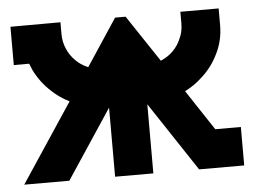

<svg xmlns="http://www.w3.org/2000/svg" viewBox="-42 -537 779 588"><g transform="rotate(-5 348.0 -243.0)"><path d="M547.4 0 406.7 -212.4V0H289.1V-212.4L148.4 0H9.8L170.4 -242.2Q141.1 -256.3 116.7 -279.3Q84 -309.1 64.9 -348.6Q62 -355 57.1 -367.7H9.8V-485.4L163.6 -485.8V-449.7Q163.6 -424.8 172.9 -404.3Q181.6 -383.3 197.8 -367.2Q212.9 -351.6 234.4 -342.3Q234.4 -341.8 235.4 -341.8Q236.3 -341.8 236.3 -341.3L331.5 -485.4H363.8L459.5 -341.8Q460.4 -341.8 460.9 -342.3Q482.4 -351.6 498 -367.2Q514.2 -383.8 522.5 -404.3Q532.2 -424.3 532.2 -449.7V-485.8H649.9V-434.6Q649.9 -388.2 630.4 -348.6Q610.8 -307.6 578.6 -279.3Q554.7 -256.8 525.4 -242.2L607.4 -118.2H686V0Z"/></g></svg>

Font: Sangha Kali
Style: Regular
Weight: 400
Designer: Seslavinskaya Anna
Foundry: Popkern
Version: Version 2.000;PS 002.000;hotconv 1.0.88;makeotf.lib2.5.64775